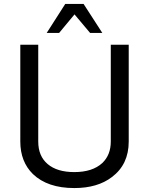

<svg xmlns="http://www.w3.org/2000/svg" viewBox="-20 -943 749 974"><path d="M311 -923H404L499 -776H437L358 -870L280 -776H217ZM542 -716H633V-225Q633 -109 548 -45Q475 11 357 11Q221 11 147 -60Q83 -123 83 -225V-716H174V-225Q174 -151 222 -110.5Q270 -70 357 -70Q449 -70 499 -116Q542 -157 542 -225Z"/></svg>

Font: Almarai
Style: Regular
Weight: 400
Designer: Boutros International 2019
Foundry: Created by Boutros International 2019
Version: Version 1.10